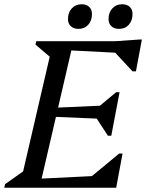

<svg xmlns="http://www.w3.org/2000/svg" viewBox="-45 -884 688 904"><path d="M-25 0 -21 -17 95 -99 55 -39 197 -651 221 -590 122 -674 126 -690H301L141 0ZM138 0 148 -43 472 -59 458 0ZM361 0 371 -41 516 -161H532L502 0ZM448 -324 210 -334 219 -377 463 -388ZM463 -245 403 -337 412 -375 502 -450H518L479 -245ZM594 -631 281 -647 291 -690H608ZM579 -548 488 -646 498 -690 612 -698H623L595 -548ZM324 -748Q302 -748 288.5 -760.5Q275 -773 275 -794Q275 -825 293 -844.5Q311 -864 339 -864Q362 -864 375 -851.5Q388 -839 388 -818Q388 -787 370.5 -767.5Q353 -748 324 -748ZM515 -748Q493 -748 479.5 -760.5Q466 -773 466 -794Q466 -825 484 -844.5Q502 -864 530 -864Q553 -864 566 -851.5Q579 -839 579 -818Q579 -787 561.5 -767.5Q544 -748 515 -748Z"/></svg>

Font: Platypi Light Light
Style: Italic
Weight: 300
Italic angle: -13°
Version: Version 1.200